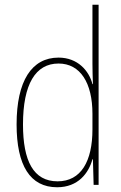

<svg xmlns="http://www.w3.org/2000/svg" viewBox="-20 -780 512 810"><path d="M221 10C310 10 354 -50 370 -108H372L375 0H396V-760H370V-511C370 -483 371 -456 372 -425H370C356 -481 308 -537 227 -537C114 -537 50 -439 50 -255C50 -82 107 10 221 10ZM223 -15C121 -15 77 -101 77 -255C77 -425 130 -512 227 -512C319 -512 370 -430 370 -300V-234C370 -100 322 -15 223 -15Z"/></svg>

Font: Noto Sans Malayalam Condensed Thin
Style: Regular
Weight: 100
Width: 3
Designer: Jelle Bosma - Monotype Design Team
Foundry: Monotype Imaging Inc.
Version: Version 2.104